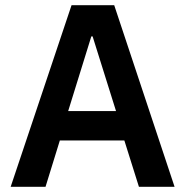

<svg xmlns="http://www.w3.org/2000/svg" viewBox="-20 -718 712 738"><path d="M651 0 419 -698H255L21 0H155L210 -178H458L514 0ZM426 -291H242L331 -578H336Z"/></svg>

Font: IBM Plex Devanagari Medium
Style: Regular
Weight: 600
Designer: Mike Abbink, Paul van der Laan, Pieter van Rosmalen, Erin McLaughlin
Foundry: Bold Monday
Version: Version 1.0